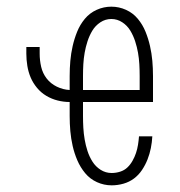

<svg xmlns="http://www.w3.org/2000/svg" viewBox="-20 -548 540 576"><path d="M315 8Q292 8 271 -1.5Q250 -11 235.5 -28.5Q221 -46 212 -67Q203 -88 198 -110Q193 -132 191 -154.5Q189 -177 189 -200V-242Q171 -242 153 -246.5Q135 -251 119 -260.5Q103 -270 91 -284.5Q79 -299 72 -315.5Q65 -332 62 -350.5Q59 -369 59 -387V-407H99V-387Q99 -367 103.5 -347.5Q108 -328 120 -312.5Q132 -297 150.5 -288Q169 -279 189 -278V-320Q189 -343 191 -365.5Q193 -388 198 -410Q203 -432 211.5 -453Q220 -474 234.5 -491.5Q249 -509 270 -518.5Q291 -528 314 -528Q337 -528 358 -518.5Q379 -509 393.5 -491.5Q408 -474 416.5 -453Q425 -432 430 -410Q435 -388 437 -365.5Q439 -343 439 -320V-242H229V-200Q229 -182 230 -164.5Q231 -147 234 -129.5Q237 -112 242.5 -95Q248 -78 257.5 -63Q267 -48 282 -38.5Q297 -29 315 -29Q328 -29 340.5 -33Q353 -37 362 -45.5Q371 -54 377.5 -65.5Q384 -77 388 -89Q392 -101 394 -113.5Q396 -126 397 -139H437Q436 -121 432.5 -103.5Q429 -86 422.5 -69.5Q416 -53 406 -38Q396 -23 382 -12.5Q368 -2 350.5 3Q333 8 315 8ZM229 -278H399V-320Q399 -338 398 -355.5Q397 -373 394 -390Q391 -407 385.5 -424Q380 -441 371 -456Q362 -471 347 -481Q332 -491 314 -491Q296 -491 281 -481Q266 -471 257 -456Q248 -441 242.5 -424Q237 -407 234 -390Q231 -373 230 -355.5Q229 -338 229 -320Z"/></svg>

Font: Iosevka SS04 Extralight
Style: Regular
Weight: 200
Monospace: yes
Designer: Belleve Invis
Foundry: Belleve Invis
Version: Version 19.0.0; ttfautohint (v1.8.4)